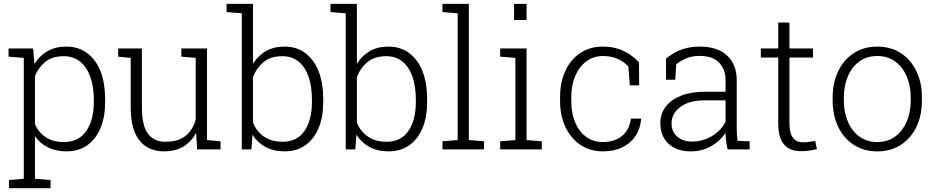

<svg xmlns="http://www.w3.org/2000/svg" viewBox="-20 -782 4891 1005"><path d="M244.6 160.2V203.1H26.9V160.2L104.5 153.8V-479L24.9 -485.4V-528.3H153.3L160.6 -447.8Q187 -490.7 228.8 -514.4Q270.5 -538.1 327.1 -538.1Q390.6 -538.1 436.5 -503.9Q530.3 -432.6 530.3 -259.8V-249.5Q530.3 -169.4 506.3 -112.3Q482.4 -54.2 437 -22Q391.6 10.3 328.6 10.3Q272.5 10.3 230.7 -10.7Q189 -31.7 163.1 -69.3V153.8ZM314.9 -38.6Q391.6 -38.6 431.4 -96.2Q471.2 -153.8 471.2 -249.5V-259.8Q471.2 -327.6 453.1 -378.4Q435.1 -429.7 400.1 -458.7Q365.2 -487.8 314 -487.8Q253.9 -487.8 217.5 -458.5Q181.2 -429.2 163.1 -384.3V-132.3Q181.6 -88.9 219.7 -63.7Q257.8 -38.6 314.9 -38.6Z M839.4 10.3Q756.3 10.3 710.2 -46.4Q664.1 -103 664.1 -222.2V-479L598.6 -485.4V-528.3H722.7V-221.2Q722.7 -124.5 754.4 -82.3Q786.1 -40 846.2 -40Q914.1 -40 952.1 -71.5Q990.2 -103 1004.4 -156.2V-479L929.2 -485.4V-528.3H1063.5V-48.8L1134.3 -42.5V0H1011.7L1006.8 -86.9Q981.9 -40.5 940.2 -15.1Q898.4 10.3 839.4 10.3Z M1470.2 10.3Q1412.1 10.3 1369.9 -12.7Q1327.6 -35.6 1301.8 -76.7L1295.9 0H1245.6V-712.4L1166 -718.8V-761.7H1304.2V-447.8Q1330.1 -490.2 1371.3 -514.2Q1412.6 -538.1 1469.2 -538.1Q1533.2 -538.1 1578.1 -503.9Q1671.9 -432.6 1671.9 -259.8V-249.5Q1671.9 -169.4 1647.9 -112.3Q1624 -54.2 1578.6 -22Q1533.2 10.3 1470.2 10.3ZM1459 -40Q1535.2 -40 1574 -96.9Q1612.8 -153.8 1612.8 -249.5V-259.8Q1612.8 -326.7 1595.7 -378.9Q1578.1 -430.2 1543.7 -459Q1509.3 -487.8 1458 -487.8Q1396 -487.8 1359.1 -456.8Q1322.3 -425.8 1304.2 -378.4V-140.1Q1322.8 -94.2 1361.8 -67.1Q1400.9 -40 1459 -40Z M2014.2 10.3Q1956.1 10.3 1913.8 -12.7Q1871.6 -35.6 1845.7 -76.7L1839.8 0H1789.6V-712.4L1710 -718.8V-761.7H1848.1V-447.8Q1874 -490.2 1915.3 -514.2Q1956.5 -538.1 2013.2 -538.1Q2077.1 -538.1 2122.1 -503.9Q2215.8 -432.6 2215.8 -259.8V-249.5Q2215.8 -169.4 2191.9 -112.3Q2168 -54.2 2122.6 -22Q2077.1 10.3 2014.2 10.3ZM2002.9 -40Q2079.1 -40 2117.9 -96.9Q2156.7 -153.8 2156.7 -249.5V-259.8Q2156.7 -326.7 2139.6 -378.9Q2122.1 -430.2 2087.6 -459Q2053.2 -487.8 2002 -487.8Q1939.9 -487.8 1903.1 -456.8Q1866.2 -425.8 1848.1 -378.4V-140.1Q1866.7 -94.2 1905.8 -67.1Q1944.8 -40 2002.9 -40Z M2513.7 -42.5V0H2295.9V-42.5L2375.5 -48.8V-712.4L2295.9 -718.8V-761.7H2434.1V-48.8Z M2736.3 -761.7V-677.2H2670.9V-761.7ZM2815.9 -42.5V0H2598.1V-42.5L2677.7 -48.8V-479L2598.1 -485.4V-528.3H2736.3V-48.8Z M3135.7 10.3Q3070.3 10.3 3019.5 -22.9Q2969.2 -56.2 2940.4 -115.7Q2911.6 -175.3 2911.6 -253.9V-274.4Q2911.6 -352.1 2939.5 -411.1Q2966.8 -470.7 3017.1 -504.4Q3067.4 -538.1 3135.3 -538.1Q3196.8 -538.1 3244.6 -514.9Q3292.5 -491.7 3324.7 -455.1L3325.7 -335.4H3276.9L3269 -434.1Q3244.6 -460 3211.9 -474.4Q3179.2 -488.8 3136.7 -488.8Q3086.9 -488.8 3049.3 -460.9Q3011.7 -433.1 2991 -384.5Q2970.2 -335.9 2970.2 -274.4V-253.9Q2970.2 -189.5 2990.7 -141.1Q3011.2 -92.3 3048.3 -65.4Q3085.4 -38.6 3136.2 -38.6Q3195.3 -38.6 3234.9 -69.6Q3274.4 -100.6 3282.7 -161.1H3335L3335.9 -158.2Q3331.5 -108.4 3306.6 -70.3Q3281.2 -32.2 3238 -11Q3194.8 10.3 3135.7 10.3Z M3596.7 10.3Q3521.5 10.3 3479 -29.8Q3436.5 -69.8 3436.5 -138.2Q3436.5 -187 3464.8 -224.1Q3493.2 -260.7 3545.2 -281.2Q3597.2 -301.8 3668.5 -301.8H3777.8V-362.3Q3777.8 -419.4 3743.9 -454.3Q3710 -489.3 3641.6 -489.3Q3603 -489.3 3572.5 -476.8Q3542 -464.4 3519.5 -445.3L3514.6 -364.7H3466.3V-475.1Q3500.5 -504.4 3543.9 -521.2Q3587.4 -538.1 3642.6 -538.1Q3735.8 -538.1 3786.1 -491.2Q3836.4 -444.3 3836.4 -361.3V-106.4Q3836.4 -90.8 3837.4 -75.4Q3838.4 -60.1 3840.8 -44.9L3903.8 -42.5V0H3788.6Q3782.7 -28.8 3780.5 -46.4Q3778.3 -64 3777.8 -85.9Q3749 -43.5 3701.7 -16.6Q3654.3 10.3 3596.7 10.3ZM3603.5 -41Q3657.7 -41 3706.3 -69.6Q3754.9 -98.1 3777.8 -145.5V-256.8H3668Q3586.9 -256.8 3541 -221.9Q3495.1 -187 3495.1 -136.2Q3495.1 -93.8 3524.4 -67.4Q3553.7 -41 3603.5 -41Z M4170.9 9.3Q4115.2 9.3 4084.5 -25.1Q4053.7 -59.6 4053.7 -136.2V-481H3962.4V-528.3H4053.7V-664.1H4112.3V-528.3H4235.4V-481H4112.3V-136.2Q4112.3 -83.5 4131.1 -60.3Q4149.9 -37.1 4181.2 -37.1Q4197.8 -37.1 4213.9 -39.3Q4230 -41.5 4247.1 -43.9L4255.9 -2Q4238.3 3.4 4215.8 6.3Q4193.4 9.3 4170.9 9.3Z M4572.8 10.3Q4501 10.3 4449.2 -23.9Q4396.5 -57.6 4367.4 -117.9Q4338.4 -178.2 4338.4 -255.9V-272Q4338.4 -349.6 4367.7 -409.7Q4396.5 -469.7 4449 -503.9Q4501.5 -538.1 4571.8 -538.1Q4643.1 -538.1 4695.3 -503.9Q4747.6 -469.7 4776.6 -409.9Q4805.7 -350.1 4805.7 -272V-255.9Q4805.7 -178.2 4776.9 -117.7Q4747.6 -57.6 4695.1 -23.7Q4642.6 10.3 4572.8 10.3ZM4572.8 -38.6Q4627 -38.6 4666 -67.4Q4705.1 -96.2 4726.1 -145.5Q4747.1 -194.8 4747.1 -255.9V-272Q4747.1 -333.5 4726.1 -381.8Q4705.1 -431.2 4665.8 -460Q4626.5 -488.8 4571.8 -488.8Q4517.1 -488.8 4478 -460Q4438.5 -431.2 4417.7 -381.8Q4397 -332.5 4397 -272V-255.9Q4397 -193.8 4418 -145.5Q4438.5 -96.7 4477.8 -67.6Q4517.1 -38.6 4572.8 -38.6Z"/></svg>

Font: Battambang Light
Style: Regular
Weight: 300
Designer: Danh Hong
Version: Version 8.002; ttfautohint (v1.8.3)